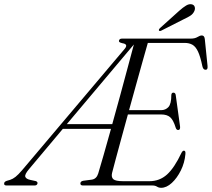

<svg xmlns="http://www.w3.org/2000/svg" viewBox="-72 -884 1010 915"><path d="M655 0H323.5Q311 0 311 -10Q311.5 -20 324.5 -22.5L366 -28Q388 -31.5 396 -57Q405.5 -87.5 421.5 -144.2Q437.5 -201 457 -270H227.5L65.5 -77Q45 -52.5 48.5 -41.8Q52 -31 73 -26.5L98.5 -21Q108.5 -17.5 106.5 -9Q104 0 92.5 0H-40.5Q-54.5 0 -52 -11.5Q-51 -18 -40.5 -22L-23.5 -27Q-11 -31 2 -41.2Q15 -51.5 33 -72.5L522 -651Q541 -673.5 511.5 -678Q500.5 -680.5 497.2 -683.5Q494 -686.5 495 -690.5Q497.5 -700 509 -700H836.5Q857 -700 869 -707.5Q881 -715 890 -715Q902 -715 904 -698L917 -570.5Q919 -552 909 -551.5Q896.5 -550.5 892.5 -568Q883 -614 871.8 -638Q860.5 -662 845 -670.8Q829.5 -679.5 808 -679.5H632.5Q621.5 -641.5 607 -589.5Q592.5 -537.5 576 -478.2Q559.5 -419 543 -359H695.5Q717 -359 730.8 -374Q744.5 -389 744.5 -431.5Q745.5 -442.5 754 -442.5Q764 -442.5 765.5 -430.5L786 -282Q788 -265 778 -264.5Q769.5 -263.5 765.5 -275Q754 -312.5 738.8 -325.5Q723.5 -338.5 696.5 -338.5H537.5Q521 -278.5 506 -223.5Q491 -168.5 479.5 -125.8Q468 -83 462 -59.5Q457.5 -39.5 468 -30Q478.5 -20.5 515 -20.5H640Q688.5 -20.5 723.8 -52.2Q759 -84 792.5 -155Q798 -166 804.5 -166Q813.5 -166 811.5 -149Q808 -108.5 790 -72Q772 -35.5 746.8 -12.2Q721.5 11 696 11Q685 11 676.2 5.5Q667.5 0 655 0ZM246.5 -292.5H463Q481.5 -358 500.2 -427.2Q519 -496.5 536 -560Q553 -623.5 566 -672ZM782 -832.5Q800.5 -849 814.8 -857.5Q829 -866 841 -863.5Q852.5 -861.5 855.8 -851.5Q859 -841.5 854 -831Q848 -817.5 835.2 -809.2Q822.5 -801 805 -793L696.5 -738Q688 -734 685.5 -739Q683.5 -743.5 691.5 -751Z"/></svg>

Font: Fraunces 144pt S050 Light
Style: Italic
Weight: 300
Italic angle: -16°
Version: Version 1.000; ttfautohint (v1.8.3)